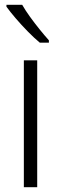

<svg xmlns="http://www.w3.org/2000/svg" viewBox="-20 -785 256 805"><path d="M136 0H80V-532H136ZM73 -765Q86 -742 105.5 -715Q125 -688 146 -662Q167 -636 185 -616V-606H147Q124 -625 97 -652.5Q70 -680 46 -708Q22 -736 7 -757V-765Z"/></svg>

Font: Noto Sans Khmer UI SemiCondensed Light
Style: Regular
Weight: 300
Width: 4
Designer: Danh Hong and the Monotype Design Team
Foundry: Monotype Imaging Inc.
Version: Version 2.002; ttfautohint (v1.8.4.7-5d5b)